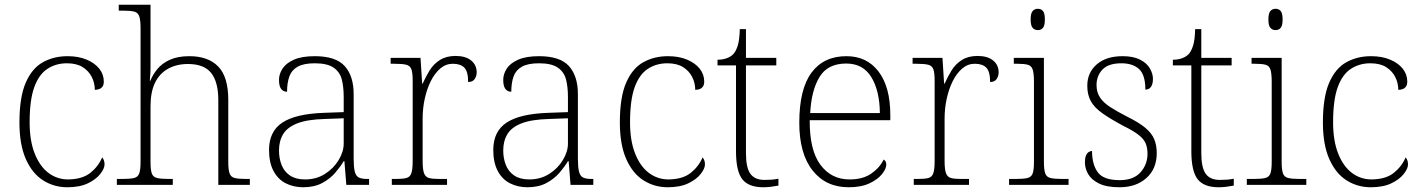

<svg xmlns="http://www.w3.org/2000/svg" viewBox="-20 -780 5996 810"><path d="M264 10Q208 10 162 -19Q116 -48 89 -109Q62 -170 62 -263Q62 -370 88.5 -431Q115 -492 161 -517.5Q207 -543 265 -543Q311 -543 345.5 -528.5Q380 -514 399 -490Q418 -466 418 -435Q418 -424 413.5 -416.5Q409 -409 400.5 -405Q392 -401 380 -401Q380 -430 367 -455.5Q354 -481 328.5 -497Q303 -513 262 -513Q216 -513 180 -489.5Q144 -466 124.5 -412Q105 -358 105 -264Q105 -186 126.5 -132Q148 -78 184.5 -50.5Q221 -23 268 -23Q328 -24 361.5 -51Q395 -78 411 -116Q416 -110 418.5 -103Q421 -96 421 -86Q421 -69 403 -46Q385 -23 350.5 -6.5Q316 10 264 10Z M473 0V-25H495Q529 -25 545.5 -29Q562 -33 567.5 -48.5Q573 -64 573 -98V-659Q573 -695 567.5 -711Q562 -727 546.5 -731Q531 -735 503 -735H481V-760H615V-494Q615 -484 614.5 -473Q614 -462 613 -453Q612 -444 612 -439H614Q625 -466 644.5 -489.5Q664 -513 697 -528Q730 -543 779 -543Q858 -543 900.5 -499.5Q943 -456 943 -359V-98Q943 -64 948.5 -48.5Q954 -33 970.5 -29Q987 -25 1020 -25H1034V0H901V-357Q901 -434 871 -472Q841 -510 773 -510Q725 -510 689 -490Q653 -470 634 -431Q615 -392 615 -331V-97Q615 -63 620.5 -48Q626 -33 643 -29Q660 -25 693 -25H709V0Z M1259 10Q1219 10 1186 -6.5Q1153 -23 1134 -58.5Q1115 -94 1115 -147Q1115 -226 1171.5 -263Q1228 -300 1347 -304L1430 -307V-371Q1430 -413 1422 -444.5Q1414 -476 1387.5 -494.5Q1361 -513 1308 -513Q1261 -513 1235.5 -498.5Q1210 -484 1200.5 -457Q1191 -430 1191 -393Q1175 -393 1166 -405Q1157 -417 1157 -443Q1157 -467 1171.5 -490Q1186 -513 1219.5 -528Q1253 -543 1308 -543Q1397 -543 1434.5 -501Q1472 -459 1472 -383V-111Q1472 -76 1476.5 -57Q1481 -38 1493 -31.5Q1505 -25 1531 -25H1537V0H1441L1433 -100H1430Q1417 -78 1395 -52Q1373 -26 1339.5 -8Q1306 10 1259 10ZM1267 -23Q1314 -23 1350.5 -46Q1387 -69 1408.5 -104.5Q1430 -140 1430 -174V-281L1349 -278Q1276 -276 1234 -259.5Q1192 -243 1174.5 -214Q1157 -185 1157 -145Q1157 -112 1168 -84Q1179 -56 1203.5 -39.5Q1228 -23 1267 -23Z M1633 0V-25H1651Q1679 -25 1694.5 -29Q1710 -33 1715.5 -49.5Q1721 -66 1721 -101V-439Q1721 -473 1715.5 -488Q1710 -503 1693.5 -507Q1677 -511 1643 -511H1628V-536H1754L1761 -427H1763Q1776 -456 1792.5 -483Q1809 -510 1836 -527Q1863 -544 1902 -544Q1944 -544 1967.5 -525Q1991 -506 1991 -475Q1991 -459 1982.5 -446.5Q1974 -434 1955 -434Q1955 -478 1939 -494.5Q1923 -511 1890 -511Q1861 -511 1837.5 -491Q1814 -471 1797.5 -438Q1781 -405 1772 -364Q1763 -323 1763 -280V-100Q1763 -65 1769 -49Q1775 -33 1790 -29Q1805 -25 1833 -25H1866V0Z M2205 10Q2165 10 2132 -6.5Q2099 -23 2080 -58.5Q2061 -94 2061 -147Q2061 -226 2117.5 -263Q2174 -300 2293 -304L2376 -307V-371Q2376 -413 2368 -444.5Q2360 -476 2333.5 -494.5Q2307 -513 2254 -513Q2207 -513 2181.5 -498.5Q2156 -484 2146.5 -457Q2137 -430 2137 -393Q2121 -393 2112 -405Q2103 -417 2103 -443Q2103 -467 2117.5 -490Q2132 -513 2165.5 -528Q2199 -543 2254 -543Q2343 -543 2380.5 -501Q2418 -459 2418 -383V-111Q2418 -76 2422.5 -57Q2427 -38 2439 -31.5Q2451 -25 2477 -25H2483V0H2387L2379 -100H2376Q2363 -78 2341 -52Q2319 -26 2285.5 -8Q2252 10 2205 10ZM2213 -23Q2260 -23 2296.5 -46Q2333 -69 2354.5 -104.5Q2376 -140 2376 -174V-281L2295 -278Q2222 -276 2180 -259.5Q2138 -243 2120.5 -214Q2103 -185 2103 -145Q2103 -112 2114 -84Q2125 -56 2149.5 -39.5Q2174 -23 2213 -23Z M2797 10Q2741 10 2695 -19Q2649 -48 2622 -109Q2595 -170 2595 -263Q2595 -370 2621.5 -431Q2648 -492 2694 -517.5Q2740 -543 2798 -543Q2844 -543 2878.5 -528.5Q2913 -514 2932 -490Q2951 -466 2951 -435Q2951 -424 2946.5 -416.5Q2942 -409 2933.5 -405Q2925 -401 2913 -401Q2913 -430 2900 -455.5Q2887 -481 2861.5 -497Q2836 -513 2795 -513Q2749 -513 2713 -489.5Q2677 -466 2657.5 -412Q2638 -358 2638 -264Q2638 -186 2659.5 -132Q2681 -78 2717.5 -50.5Q2754 -23 2801 -23Q2861 -24 2894.5 -51Q2928 -78 2944 -116Q2949 -110 2951.5 -103Q2954 -96 2954 -86Q2954 -69 2936 -46Q2918 -23 2883.5 -6.5Q2849 10 2797 10Z M3200 10Q3138 10 3111.5 -24Q3085 -58 3085 -142V-504H3007V-528Q3028 -528 3045 -534Q3062 -540 3073 -551Q3084 -562 3092 -586.5Q3100 -611 3101 -657H3127V-536H3255V-504H3127V-134Q3127 -73 3145.5 -47Q3164 -21 3205 -21Q3222 -21 3235 -22Q3248 -23 3264 -26V3Q3248 6 3232 8Q3216 10 3200 10Z M3560 10Q3464 10 3408 -61Q3352 -132 3352 -262Q3352 -404 3403.5 -473.5Q3455 -543 3551 -543Q3637 -543 3686.5 -478Q3736 -413 3736 -294V-273H3396Q3395 -147 3441 -85Q3487 -23 3564 -23Q3620 -23 3655.5 -47.5Q3691 -72 3708 -107Q3713 -104 3716 -99Q3719 -94 3719 -86Q3719 -68 3701 -45.5Q3683 -23 3648 -6.5Q3613 10 3560 10ZM3692 -303Q3691 -397 3656 -454.5Q3621 -512 3550 -512Q3472 -512 3437.5 -455.5Q3403 -399 3398 -303Z M3835 0V-25H3853Q3881 -25 3896.5 -29Q3912 -33 3917.5 -49.5Q3923 -66 3923 -101V-439Q3923 -473 3917.5 -488Q3912 -503 3895.5 -507Q3879 -511 3845 -511H3830V-536H3956L3963 -427H3965Q3978 -456 3994.5 -483Q4011 -510 4038 -527Q4065 -544 4104 -544Q4146 -544 4169.5 -525Q4193 -506 4193 -475Q4193 -459 4184.5 -446.5Q4176 -434 4157 -434Q4157 -478 4141 -494.5Q4125 -511 4092 -511Q4063 -511 4039.5 -491Q4016 -471 3999.5 -438Q3983 -405 3974 -364Q3965 -323 3965 -280V-100Q3965 -65 3971 -49Q3977 -33 3992 -29Q4007 -25 4035 -25H4068V0Z M4237 0V-25H4264Q4298 -25 4314.5 -29Q4331 -33 4336.5 -48Q4342 -63 4342 -97V-435Q4342 -471 4336.5 -487Q4331 -503 4315.5 -507Q4300 -511 4272 -511H4257V-536H4384V-98Q4384 -64 4389.5 -48.5Q4395 -33 4412 -29Q4429 -25 4462 -25H4488V0ZM4358 -653Q4345 -653 4336.5 -662.5Q4328 -672 4328 -698Q4328 -724 4336.5 -733.5Q4345 -743 4358 -743Q4372 -743 4380 -733.5Q4388 -724 4388 -698Q4388 -672 4380 -662.5Q4372 -653 4358 -653Z M4703 10Q4648 10 4616 -6Q4584 -22 4570.5 -46Q4557 -70 4557 -95Q4557 -112 4561 -122.5Q4565 -133 4572 -138Q4579 -143 4587 -143Q4587 -87 4611 -53.5Q4635 -20 4704 -20Q4762 -20 4791.5 -53Q4821 -86 4821 -131Q4821 -156 4813.5 -174.5Q4806 -193 4784 -210.5Q4762 -228 4719 -249Q4663 -279 4629.5 -303Q4596 -327 4581.5 -354Q4567 -381 4567 -418Q4567 -474 4607 -508.5Q4647 -543 4716 -543Q4761 -543 4789.5 -528.5Q4818 -514 4831 -491.5Q4844 -469 4844 -447Q4844 -426 4836 -414Q4828 -402 4812 -402Q4812 -464 4785.5 -488.5Q4759 -513 4711 -513Q4656 -513 4631 -486.5Q4606 -460 4606 -421Q4606 -391 4620.5 -369Q4635 -347 4663.5 -328.5Q4692 -310 4733 -289Q4784 -264 4811.5 -241Q4839 -218 4849.5 -192.5Q4860 -167 4860 -134Q4860 -68 4816.5 -29Q4773 10 4703 10Z M5121 10Q5059 10 5032.5 -24Q5006 -58 5006 -142V-504H4928V-528Q4949 -528 4966 -534Q4983 -540 4994 -551Q5005 -562 5013 -586.5Q5021 -611 5022 -657H5048V-536H5176V-504H5048V-134Q5048 -73 5066.5 -47Q5085 -21 5126 -21Q5143 -21 5156 -22Q5169 -23 5185 -26V3Q5169 6 5153 8Q5137 10 5121 10Z M5240 0V-25H5267Q5301 -25 5317.5 -29Q5334 -33 5339.5 -48Q5345 -63 5345 -97V-435Q5345 -471 5339.5 -487Q5334 -503 5318.5 -507Q5303 -511 5275 -511H5260V-536H5387V-98Q5387 -64 5392.5 -48.5Q5398 -33 5415 -29Q5432 -25 5465 -25H5491V0ZM5361 -653Q5348 -653 5339.5 -662.5Q5331 -672 5331 -698Q5331 -724 5339.5 -733.5Q5348 -743 5361 -743Q5375 -743 5383 -733.5Q5391 -724 5391 -698Q5391 -672 5383 -662.5Q5375 -653 5361 -653Z M5763 10Q5707 10 5661 -19Q5615 -48 5588 -109Q5561 -170 5561 -263Q5561 -370 5587.5 -431Q5614 -492 5660 -517.5Q5706 -543 5764 -543Q5810 -543 5844.5 -528.5Q5879 -514 5898 -490Q5917 -466 5917 -435Q5917 -424 5912.5 -416.5Q5908 -409 5899.5 -405Q5891 -401 5879 -401Q5879 -430 5866 -455.5Q5853 -481 5827.5 -497Q5802 -513 5761 -513Q5715 -513 5679 -489.5Q5643 -466 5623.5 -412Q5604 -358 5604 -264Q5604 -186 5625.5 -132Q5647 -78 5683.5 -50.5Q5720 -23 5767 -23Q5827 -24 5860.5 -51Q5894 -78 5910 -116Q5915 -110 5917.5 -103Q5920 -96 5920 -86Q5920 -69 5902 -46Q5884 -23 5849.5 -6.5Q5815 10 5763 10Z"/></svg>

Font: Noto Serif Kannada ExtraLight
Style: Regular
Weight: 250
Version: Version 2.003